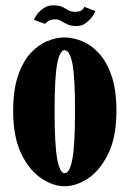

<svg xmlns="http://www.w3.org/2000/svg" viewBox="-20 -668 472 700"><path d="M215.5 11Q173.5 11 130 -18.2Q86.5 -47.5 57.2 -108.2Q28 -169 28 -263.5Q28 -340.5 45.8 -392.2Q63.5 -444 91.8 -474.5Q120 -505 152.8 -518.2Q185.5 -531.5 215.5 -531.5Q245.5 -531.5 278.5 -518.2Q311.5 -505 340 -474.5Q368.5 -444 386.5 -392.2Q404.5 -340.5 404.5 -263.5Q404.5 -169 375 -108.2Q345.5 -47.5 302 -18.2Q258.5 11 215.5 11ZM215.5 -36.5Q234.5 -36.5 244 -88.8Q253.5 -141 253.5 -263.5Q253.5 -386.5 244 -435.8Q234.5 -485 215.5 -485Q198 -485 188.5 -435.8Q179 -386.5 179 -263.5Q179 -141 188.5 -88.8Q198 -36.5 215.5 -36.5ZM259 -573Q238.5 -573 225.5 -579.2Q212.5 -585.5 202.8 -591.5Q193 -597.5 182.5 -597.5Q165 -597.5 156 -591.2Q147 -585 144.5 -581L103.5 -595.5Q106.5 -604.5 116.2 -617Q126 -629.5 140.5 -639Q155 -648.5 172 -648.5Q195 -648.5 207 -642.8Q219 -637 228.5 -631Q238 -625 253.5 -625Q271.5 -625 278.8 -631.5Q286 -638 288 -643L328 -627.5Q326.5 -621.5 317.2 -608.5Q308 -595.5 293.2 -584.2Q278.5 -573 259 -573Z"/></svg>

Font: Imbue 10pt Black
Style: Regular
Weight: 900
Designer: Tyler Finck
Foundry: Etcetera Type Company
Version: Version 1.102; ttfautohint (v1.8.3)